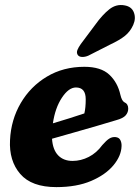

<svg xmlns="http://www.w3.org/2000/svg" viewBox="-20 -735 558 766"><path d="M465 -152.5Q464 -113.5 432.8 -75.8Q401.5 -38 343.8 -13.2Q286 11.5 205 11.5Q106 11.5 60.8 -41Q15.5 -93.5 20 -176.5Q24 -257.5 62.8 -323.8Q101.5 -390 167 -429.2Q232.5 -468.5 316.5 -468.5Q382.5 -468.5 416 -437.2Q449.5 -406 460.5 -356Q466 -333 475.5 -327.5Q491.5 -320.5 491.5 -302.5Q492 -287.5 481.8 -275.2Q471.5 -263 443.5 -255.5Q411 -245.5 366 -232.5Q321 -219.5 273.8 -206Q226.5 -192.5 187.5 -181.5Q190.5 -137.5 212 -115.2Q233.5 -93 269.5 -93Q303 -93 334.2 -109Q365.5 -125 388 -156Q404.5 -175 416.2 -182.2Q428 -189.5 441.5 -188Q455 -186.5 460.2 -176Q465.5 -165.5 465 -152.5ZM283 -386Q254 -386 227 -345.2Q200 -304.5 191 -243Q222.5 -252.5 256.5 -263Q290.5 -273.5 316.5 -282.5Q322 -305 322 -339Q322 -386 283 -386ZM360.5 -637Q388 -675.5 416 -697.8Q444 -720 477.5 -713.5Q505.5 -708.5 514.2 -685Q523 -661.5 511.5 -635.5Q500 -609.5 478.8 -592.2Q457.5 -575 419 -557L332.5 -513Q320 -507.5 307.8 -507.8Q295.5 -508 290 -516Q284.5 -525 289 -536Q293.5 -547 302.5 -559.5Z"/></svg>

Font: Fraunces 72pt SuperSoft
Style: Bold Italic
Weight: 700
Italic angle: -16°
Version: Version 1.000;[0bf87f6ff]